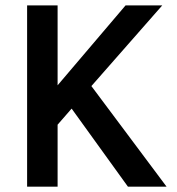

<svg xmlns="http://www.w3.org/2000/svg" viewBox="-20 -696 661 716"><path d="M457 0 247.1 -291 194.8 -231V0H81.1V-675.8H194.8V-377.9L448.2 -675.8H585L320.8 -375L601.1 0Z"/></svg>

Font: Lorenzo Sans Medium
Style: Regular
Weight: 500
Foundry: Intel Corporation
Version: Version 1.00; ttfautohint (v1.5)